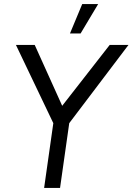

<svg xmlns="http://www.w3.org/2000/svg" viewBox="-20 -920 651 940"><path d="M517 -700H609L319 -317L274 0H196L241 -317L58 -700H150L284.5 -402ZM322.5 -756 382.5 -900H460.5L374.5 -756Z"/></svg>

Font: Urbanist
Style: Italic
Weight: 400
Italic angle: -8°
Designer: Corey Hu
Foundry: Corey Hu
Version: Version 1.330; ttfautohint (v1.8.4.7-5d5b)